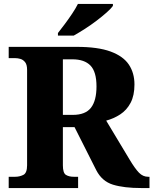

<svg xmlns="http://www.w3.org/2000/svg" viewBox="-20 -951 776 971"><path d="M24 0V-57H57Q79 -57 98 -66.5Q117 -76 117 -115V-598Q117 -624 107 -636.5Q97 -649 83.5 -653Q70 -657 57 -657H24V-714H368Q475 -714 539 -690.5Q603 -667 631.5 -624.5Q660 -582 660 -524Q660 -468 640.5 -431Q621 -394 588 -372.5Q555 -351 517 -341L636 -143Q663 -98 683 -77.5Q703 -57 729 -57H736V0H695Q607 0 551.5 -17Q496 -34 467 -90L357 -308H298V-115Q298 -76 313.5 -66.5Q329 -57 353 -57H375V0ZM348 -370Q412 -370 440 -406Q468 -442 468 -514Q468 -588 437.5 -619.5Q407 -651 346 -651H298V-370ZM273 -784Q288 -803 307.5 -829Q327 -855 345 -882Q363 -909 374 -931H551V-921Q542 -908 519.5 -888Q497 -868 468 -846Q439 -824 408.5 -804.5Q378 -785 353 -771H273Z"/></svg>

Font: Noto Serif Telugu ExtraBold
Style: Regular
Weight: 800
Designer: Jelle Bosma - Monotype Design Team
Foundry: Monotype Imaging Inc.
Version: Version 2.005; ttfautohint (v1.8.4.7-5d5b)